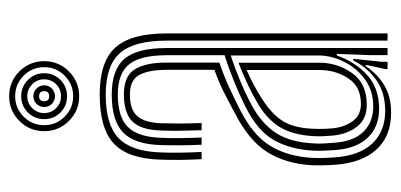

<svg xmlns="http://www.w3.org/2000/svg" viewBox="-240 -598 846 405"><g transform="rotate(-90 182.5 -395.0)"><path d="M299.8 0V-466Q299.8 -534.8 273.4 -564.6Q247 -594.5 186 -594.5Q123 -594.5 94.6 -567.8Q66.2 -541 64 -479.5Q63.2 -459.5 63.5 -436.8Q63.8 -414 65 -392.2H49.8Q48.5 -415 48.2 -436.9Q48 -458.8 48.8 -480Q51 -548.2 83 -577.8Q115 -607.2 186 -607.2Q255.2 -607.2 285.1 -574.4Q315 -541.5 315 -466V0ZM269.2 0V-37.2L271.8 -107H268.5Q255.2 -68.8 227.5 -43.2Q199.8 -17.8 156 -17.8Q117.8 -17.8 94.8 -42Q71.8 -66.2 68.8 -112.8Q68 -126 67.6 -136.8Q67.2 -147.5 67.8 -157.8Q70.5 -205.2 90 -239.8Q109.5 -274.2 160 -299.5Q187.5 -313.2 217.2 -325.1Q247 -337 269 -343.8V-466Q269 -521 249.9 -545Q230.8 -569 186 -569Q139 -569 117.8 -547.9Q96.5 -526.8 94.8 -478.2Q94 -458.8 94.2 -436.1Q94.5 -413.5 95.5 -392.2H80.2Q79.2 -414.2 79 -437.1Q78.8 -460 79.5 -478.8Q81.2 -534 106.1 -557.9Q131 -581.8 186 -581.8Q238.8 -581.8 261.5 -554.9Q284.2 -528 284.2 -466V0ZM147.8 7.5Q98.2 7.5 70.1 -23.4Q42 -54.2 38 -110.5Q36 -139.2 37 -160.5Q40.2 -214.5 64.6 -253.6Q89 -292.8 148.8 -323.2Q174.5 -337 194.1 -346.8Q213.8 -356.5 238.2 -365.2V-466Q238.2 -503.5 227.5 -523.5Q216.8 -543.5 186 -543.5Q153.8 -543.5 140.1 -527.4Q126.5 -511.2 125.5 -476.8Q125 -462 125 -440.8Q125 -419.5 126 -392.2H110.8Q109.8 -421.2 109.6 -441.4Q109.5 -461.5 110.2 -478Q111.5 -520.5 129.5 -538.4Q147.5 -556.2 186 -556.2Q224.8 -556.2 239.1 -533.5Q253.5 -510.8 253.5 -466V-354.8Q225.5 -345.2 201.2 -334.1Q177 -323 154 -311.2Q99 -283.2 77.2 -246.5Q55.5 -209.8 52.5 -159.2Q52 -147.5 52.2 -136.2Q52.5 -125 53.5 -111.8Q57 -60 82.5 -32.5Q108 -5 152 -5Q190.5 -5 217 -24Q243.5 -43 258 -72.5H261.5L255.2 -13.2V0H239.8V-4.5L248.8 -46H246Q228.8 -20.5 205 -6.5Q181.2 7.5 147.8 7.5ZM161 -30.2Q194.5 -30.2 218.5 -48Q242.5 -65.8 255.5 -92.4Q268.5 -119 268.5 -145.5V-330.8Q245.5 -323.5 218 -312.1Q190.5 -300.8 165.8 -287.8Q124.5 -265.8 104.9 -235.2Q85.2 -204.8 83 -155Q82.2 -144 82.9 -134.2Q83.5 -124.5 84.2 -114.2Q86.8 -72.5 107.1 -51.4Q127.5 -30.2 161 -30.2ZM164.2 -43.8Q135 -43.8 118.9 -63.8Q102.8 -83.8 99.5 -115.2Q97.5 -137.5 98.2 -154Q100.5 -199.2 117.4 -227.2Q134.2 -255.2 171 -276Q188.2 -286 210.2 -296.2Q232.2 -306.5 253.2 -314.5V-144Q253.2 -106.2 231.5 -75Q209.8 -43.8 164.2 -43.8ZM166.2 -56.2Q203 -56.2 220.4 -83.1Q237.8 -110 237.8 -143V-297.2Q221 -290 205.9 -281.9Q190.8 -273.8 176.2 -264.2Q144 -244 129.4 -219.6Q114.8 -195.2 113.8 -154Q113 -135.5 114.8 -116.8Q117 -91.2 129.8 -73.8Q142.5 -56.2 166.2 -56.2ZM182.5 -650.5Q152 -650.5 130.4 -672.1Q108.8 -693.8 108.8 -724.2Q108.8 -755 130.4 -776.6Q152 -798.2 182.5 -798.2Q213.2 -798.2 234.9 -776.6Q256.5 -755 256.5 -724.2Q256.5 -693.8 234.9 -672.1Q213.2 -650.5 182.5 -650.5ZM182.5 -663.2Q208 -663.2 225.9 -681.1Q243.8 -699 243.8 -724.2Q243.8 -749.8 225.9 -767.6Q208 -785.5 182.5 -785.5Q157.2 -785.5 139.4 -767.6Q121.5 -749.8 121.5 -724.2Q121.5 -699 139.4 -681.1Q157.2 -663.2 182.5 -663.2ZM182.5 -676Q162.2 -676 148.2 -690Q134.2 -704 134.2 -724.2Q134.2 -744.5 148.2 -758.6Q162.2 -772.8 182.5 -772.8Q202.8 -772.8 216.9 -758.6Q231 -744.5 231 -724.2Q231 -704 216.9 -690Q202.8 -676 182.5 -676ZM182.5 -688.8Q197.2 -688.8 207.8 -699.1Q218.2 -709.5 218.2 -724.2Q218.2 -739 207.8 -749.5Q197.2 -760 182.5 -760Q167.8 -760 157.4 -749.5Q147 -739 147 -724.2Q147 -709.5 157.4 -699.1Q167.8 -688.8 182.5 -688.8ZM182.5 -701.5Q173 -701.5 166.4 -708.1Q159.8 -714.8 159.8 -724.2Q159.8 -733.8 166.4 -740.5Q173 -747.2 182.5 -747.2Q192 -747.2 198.8 -740.5Q205.5 -733.8 205.5 -724.2Q205.5 -714.8 198.8 -708.1Q192 -701.5 182.5 -701.5ZM182.5 -713.8Q193.2 -713.8 193.2 -724.2Q193.2 -735 182.5 -735Q172 -735 172 -724.2Q172 -713.8 182.5 -713.8Z"/></g></svg>

Font: Big Shoulders Inline Display Medium
Style: Regular
Weight: 500
Designer: Patric King
Foundry: XO Type Co
Version: Version 1.000